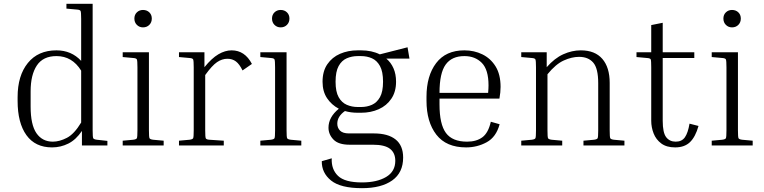

<svg xmlns="http://www.w3.org/2000/svg" viewBox="-20 -760 3989 1003"><path d="M541 -24V0H408V-76Q377 -30 337 -10Q297 10 252 10Q164 10 118 -54Q72 -118 72 -233V-253Q72 -365 125.5 -431Q179 -497 275 -497Q353 -497 404 -442V-661Q404 -696 401 -702.5Q398 -709 382 -710L327 -715V-740H464V-79Q464 -44 467 -38Q470 -32 486 -30ZM140 -203Q140 -108 170.5 -64Q201 -20 256 -20Q291 -20 329.5 -40Q368 -60 404 -120V-391Q357 -467 275 -467Q205 -467 172.5 -418Q140 -369 140 -283Z M727 -617Q708 -617 695 -630Q682 -643 682 -663Q682 -683 695 -695.5Q708 -708 727 -708Q747 -708 760 -695.5Q773 -683 773 -663Q773 -643 760 -630Q747 -617 727 -617ZM621 -462V-487H758V-79Q758 -44 761 -38Q764 -32 780 -30L835 -25V0H621V-25L676 -30Q692 -32 695 -38Q698 -44 698 -79V-408Q698 -443 695 -449.5Q692 -456 676 -457Z M915 -462V-487H1048V-409Q1086 -456 1121 -476.5Q1156 -497 1190 -497Q1259 -497 1296 -426L1247 -392Q1231 -425 1212.5 -439Q1194 -453 1168 -453Q1140 -453 1114 -435.5Q1088 -418 1052 -368V-79Q1052 -44 1055 -37.5Q1058 -31 1074 -30L1149 -25V0H915V-25L970 -30Q986 -32 989 -38Q992 -44 992 -79V-408Q992 -443 989 -449.5Q986 -456 970 -457Z M1446 -617Q1427 -617 1414 -630Q1401 -643 1401 -663Q1401 -683 1414 -695.5Q1427 -708 1446 -708Q1466 -708 1479 -695.5Q1492 -683 1492 -663Q1492 -643 1479 -630Q1466 -617 1446 -617ZM1340 -462V-487H1477V-79Q1477 -44 1480 -38Q1483 -32 1499 -30L1554 -25V0H1340V-25L1395 -30Q1411 -32 1414 -38Q1417 -44 1417 -79V-408Q1417 -443 1414 -449.5Q1411 -456 1395 -457Z M2086 63Q2086 142 2029 182.5Q1972 223 1871 223Q1759 223 1709.5 183Q1660 143 1661 82L1713 67Q1710 124 1745.5 158.5Q1781 193 1871 193Q1949 193 1997 164.5Q2045 136 2045 80Q2045 39 2017.5 17.5Q1990 -4 1928 -4H1806Q1748 -4 1722 -31Q1696 -58 1696 -93Q1696 -148 1750 -192Q1712 -212 1688.5 -247Q1665 -282 1665 -333Q1665 -388 1690 -424.5Q1715 -461 1756.5 -479Q1798 -497 1849 -497H1866Q1922 -497 1964 -476L2109 -513L2119 -454H1998Q2022 -434 2035.5 -403.5Q2049 -373 2049 -333Q2049 -281 2024.5 -244.5Q2000 -208 1958.5 -189.5Q1917 -171 1866 -171H1849Q1812 -171 1782 -180Q1742 -152 1742 -114Q1742 -92 1756.5 -77.5Q1771 -63 1803 -63H1933Q2007 -63 2046.5 -31.5Q2086 0 2086 63ZM1866 -201Q1897 -201 1923 -212.5Q1949 -224 1965 -252.5Q1981 -281 1981 -333Q1981 -386 1965 -415Q1949 -444 1923 -455.5Q1897 -467 1866 -467H1849Q1818 -467 1791.5 -455.5Q1765 -444 1749 -415Q1733 -386 1733 -333Q1733 -281 1749 -252.5Q1765 -224 1791.5 -212.5Q1818 -201 1849 -201Z M2590 -111Q2572 -44 2522.5 -17Q2473 10 2415 10Q2311 10 2259.5 -56.5Q2208 -123 2208 -234V-254Q2208 -364 2258.5 -430.5Q2309 -497 2406 -497Q2457 -497 2500 -476Q2543 -455 2569 -413Q2595 -371 2595 -306Q2595 -278 2589 -245H2276V-214Q2276 -111 2309.5 -65.5Q2343 -20 2420 -20Q2469 -20 2500 -43Q2531 -66 2544 -124ZM2406 -467Q2340 -467 2308 -422.5Q2276 -378 2276 -275H2530Q2531 -287 2531.5 -296.5Q2532 -306 2532 -314Q2532 -396 2497 -431.5Q2462 -467 2406 -467Z M3242 -25V0H3028V-25L3083 -30Q3099 -32 3102 -38Q3105 -44 3105 -79V-326Q3105 -403 3079 -433Q3053 -463 3005 -463Q2967 -463 2925 -444Q2883 -425 2840 -372V-79Q2840 -44 2843 -38Q2846 -32 2862 -30L2917 -25V0H2703V-25L2758 -30Q2774 -32 2777 -38Q2780 -44 2780 -79V-408Q2780 -443 2777 -449.5Q2774 -456 2758 -457L2703 -462V-487H2836V-409Q2877 -456 2922.5 -476.5Q2968 -497 3014 -497Q3088 -497 3126.5 -452.5Q3165 -408 3165 -327V-79Q3165 -44 3168 -38Q3171 -32 3187 -30Z M3629 -102Q3613 -45 3584.5 -17.5Q3556 10 3507 10Q3462 10 3434.5 -10.5Q3407 -31 3394.5 -63Q3382 -95 3382 -129V-408Q3382 -443 3379.5 -449.5Q3377 -456 3360 -457L3305 -462V-487H3382V-629L3442 -641V-487H3607V-457H3442V-129Q3442 -67 3460 -43.5Q3478 -20 3510 -20Q3542 -20 3558 -43Q3574 -66 3582 -114Z M3804 -617Q3785 -617 3772 -630Q3759 -643 3759 -663Q3759 -683 3772 -695.5Q3785 -708 3804 -708Q3824 -708 3837 -695.5Q3850 -683 3850 -663Q3850 -643 3837 -630Q3824 -617 3804 -617ZM3698 -462V-487H3835V-79Q3835 -44 3838 -38Q3841 -32 3857 -30L3912 -25V0H3698V-25L3753 -30Q3769 -32 3772 -38Q3775 -44 3775 -79V-408Q3775 -443 3772 -449.5Q3769 -456 3753 -457Z"/></svg>

Font: Inria Serif Light
Style: Regular
Weight: 300
Designer: Black Foundry Team
Foundry: Black Foundry
Version: Version 1.000; ttfautohint (v1.8.3)